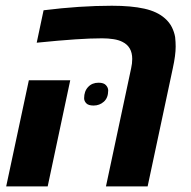

<svg xmlns="http://www.w3.org/2000/svg" viewBox="-20 -662 680 682"><path d="M356.4 0 445.8 -419.4Q449.7 -436.5 449.7 -452.6Q449.7 -496.1 415 -513.2Q401.9 -520 383.1 -522.9Q364.3 -525.9 342.8 -525.9Q301.8 -525.9 247.3 -522.2Q192.9 -518.6 110.4 -510.3L134.8 -625.5Q264.2 -641.6 377.4 -641.6Q446.3 -641.6 492.4 -631.3Q538.6 -621.1 565.9 -596.7Q582 -582.5 590.6 -565.2Q599.1 -547.9 602.1 -530.3Q603 -521.5 603.5 -512.9Q604 -504.4 604 -496.6Q604 -465.8 593.8 -419.4L504.4 0ZM2 0 82.5 -377H229.5L149.4 0ZM312.5 -287.1Q293.9 -287.1 286.4 -295.2Q278.8 -303.2 278.8 -313Q278.8 -337.9 293 -353Q307.1 -368.2 330.1 -368.2Q348.6 -368.2 356.4 -359.4Q364.3 -350.6 364.3 -340.8Q364.3 -314.5 348.9 -300.8Q333.5 -287.1 312.5 -287.1Z"/></svg>

Font: Open Sans
Style: Bold Italic
Weight: 700
Italic angle: -12°
Designer: Monotype Design Team
Foundry: Monotype Imaging Inc.
Version: Version 3.003; ttfautohint (v1.8.4)